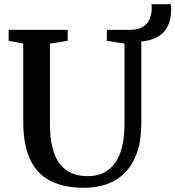

<svg xmlns="http://www.w3.org/2000/svg" viewBox="-20 -885 834 913"><path d="M381.5 8Q283 8 218.5 -25.5Q154 -59 122.2 -129Q90.5 -199 90.5 -308V-678L21 -691V-743H302V-691L217.5 -677.5V-296Q217.5 -228.5 229.8 -181.2Q242 -134 265.2 -104.5Q288.5 -75 321.5 -61.2Q354.5 -47.5 396.5 -47.5Q456 -47.5 494.8 -76.8Q533.5 -106 552.8 -161.2Q572 -216.5 572 -294V-677.5L488 -691V-743H595Q639 -743 662 -759Q685 -775 693.2 -798.2Q701.5 -821.5 701.5 -844Q701.5 -851 701.2 -856.2Q701 -861.5 699.5 -865H791.5Q792.5 -860 793.2 -854.5Q794 -849 794 -843.5Q794 -802.5 783.5 -774.2Q773 -746 754 -727.8Q735 -709.5 709.2 -700Q683.5 -690.5 652 -687.5V-300Q652 -218.5 631.8 -160.2Q611.5 -102 575 -64.8Q538.5 -27.5 489.2 -9.8Q440 8 381.5 8Z"/></svg>

Font: Merriweather 28pt SemiBold
Style: Regular
Weight: 600
Version: Version 2.100